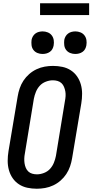

<svg xmlns="http://www.w3.org/2000/svg" viewBox="-20 -1146 565 1174"><path d="M205 8Q175 8 147 2Q119 -4 96 -19Q73 -34 57.5 -56.5Q42 -79 34.5 -106Q27 -133 27 -162.5Q27 -192 32 -222L88 -556Q92 -581 100.5 -606Q109 -631 123.5 -653Q138 -675 158.5 -693Q179 -711 203.5 -722.5Q228 -734 253.5 -738.5Q279 -743 304 -743Q334 -743 362 -737Q390 -731 413 -716Q436 -701 451.5 -678.5Q467 -656 474.5 -629Q482 -602 482 -572.5Q482 -543 477 -513L421 -179Q417 -154 408.5 -129Q400 -104 385.5 -82Q371 -60 350.5 -42Q330 -24 305.5 -12.5Q281 -1 255.5 3.5Q230 8 205 8ZM206 -80Q227 -80 249 -88.5Q271 -97 286 -113.5Q301 -130 309.5 -151Q318 -172 322 -193L377 -528Q380 -543 381 -558Q382 -573 379.5 -587Q377 -601 371.5 -614.5Q366 -628 356 -637.5Q346 -647 332 -651Q318 -655 303 -655Q282 -655 260 -646.5Q238 -638 223 -621.5Q208 -605 199.5 -584Q191 -563 187 -542L132 -207Q129 -192 128.5 -177Q128 -162 130 -148Q132 -134 137.5 -120.5Q143 -107 153 -97.5Q163 -88 177 -84Q191 -80 206 -80ZM440 -816Q424 -816 409 -822Q394 -828 384.5 -840.5Q375 -853 373 -869Q371 -885 373 -902Q375 -913 381 -923.5Q387 -934 396.5 -941Q406 -948 417.5 -951Q429 -954 441 -954Q457 -954 472 -948Q487 -942 496.5 -929.5Q506 -917 508.5 -901Q511 -885 508 -868Q506 -857 500.5 -846.5Q495 -836 485 -829Q475 -822 463.5 -819Q452 -816 440 -816ZM240 -816Q224 -816 209 -822Q194 -828 184.5 -840.5Q175 -853 173 -869Q171 -885 173 -902Q175 -913 181 -923.5Q187 -934 196.5 -941Q206 -948 217.5 -951Q229 -954 241 -954Q257 -954 272 -948Q287 -942 296.5 -929.5Q306 -917 308.5 -901Q311 -885 308 -868Q306 -857 300.5 -846.5Q295 -836 285 -829Q275 -822 263.5 -819Q252 -816 240 -816ZM525 -1054H225V-1126H525Z"/></svg>

Font: Iosevka SS18 Semibold
Style: Italic
Weight: 600
Italic angle: -9°
Monospace: yes
Designer: Belleve Invis
Foundry: Belleve Invis
Version: Version 25.1.1; ttfautohint (v1.8.4)